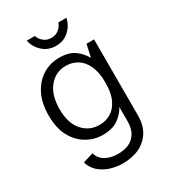

<svg xmlns="http://www.w3.org/2000/svg" viewBox="-208 -784 961 1079"><g transform="rotate(-30 272.5 -245.0)"><path d="M266 189Q226 189 187 177Q148 165 118.5 139.5Q89 114 78 74L145 54Q155 90 188 109.5Q221 129 270 129Q310 129 340 115.5Q370 102 388 72.5Q406 43 406 -4V-96Q387 -60 349.5 -33Q312 -6 249 -6Q194 -6 146 -33.5Q98 -61 68 -115.5Q38 -170 38 -252Q38 -332 66 -388Q94 -444 142.5 -474.5Q191 -505 250 -505Q312 -505 348 -479.5Q384 -454 406 -415L424 -496H473V-1Q473 59 447 101.5Q421 144 375 166.5Q329 189 266 189ZM261 -64Q301 -64 334 -83.5Q367 -103 387 -145Q407 -187 407 -254Q407 -321 387 -364Q367 -407 334 -427Q301 -447 260 -447Q194 -447 151.5 -395.5Q109 -344 109 -252Q109 -162 152 -113Q195 -64 261 -64ZM271 -571Q221 -571 186 -602.5Q151 -634 142 -679H194Q201 -657 221 -640Q241 -623 271 -623Q300 -623 320 -640Q340 -657 347 -679H399Q390 -634 355.5 -602.5Q321 -571 271 -571Z"/></g></svg>

Font: Atkinson Hyperlegible Next Light
Style: Regular
Weight: 300
Designer: Elliott Scott, Megan Eiswerth, Linus Boman, Theodore Petrosky, Letters from Sweden
Foundry: Applied Design Works, Letters from Sweden
Version: Version 2.001